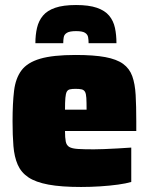

<svg xmlns="http://www.w3.org/2000/svg" viewBox="-20 -737 598 765"><path d="M303 8Q224 8 173 -1.5Q122 -11 93 -30.5Q64 -50 50.5 -81Q37 -112 33.5 -155Q30 -198 30 -254Q30 -325 36 -375Q42 -425 65.5 -456.5Q89 -488 140 -503Q191 -518 281 -518Q354 -518 399.5 -509.5Q445 -501 470.5 -482.5Q496 -464 507 -433.5Q518 -403 520.5 -358.5Q523 -314 523 -254V-215H239Q239 -188 242 -173Q245 -158 256 -151.5Q267 -145 290.5 -143.5Q314 -142 354 -142Q371 -142 395 -143Q419 -144 447.5 -145.5Q476 -147 503 -149V-12Q483 -6 450.5 -1.5Q418 3 379.5 5.5Q341 8 303 8ZM325 -284V-300Q325 -330 324 -347Q323 -364 318.5 -371.5Q314 -379 305 -381Q296 -383 281 -383Q267 -383 258.5 -381Q250 -379 246 -371.5Q242 -364 240.5 -347Q239 -330 239 -300H341ZM283 -717Q334 -717 366 -706Q398 -695 415 -674.5Q432 -654 438 -626Q444 -598 444 -565H333Q333 -578 331 -589Q329 -600 318.5 -606.5Q308 -613 283 -613Q258 -613 247 -606.5Q236 -600 234 -589Q232 -578 232 -565H121Q121 -598 127.5 -626Q134 -654 151 -674.5Q168 -695 200 -706Q232 -717 283 -717Z"/></svg>

Font: Saira Thin Black
Style: Regular
Weight: 900
Version: Version 1.101